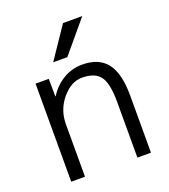

<svg xmlns="http://www.w3.org/2000/svg" viewBox="-138 -857 844 957"><g transform="rotate(-20 284.0 -378.5)"><path d="M307 -757H409L269 -590H194ZM75 -520H145L146 -427H148Q178 -475 224.5 -502.5Q271 -530 325 -530Q413 -530 455.5 -475.5Q498 -421 498 -303V0H426V-297Q426 -394 398 -431.5Q370 -469 302 -469Q244 -469 196 -411.5Q148 -354 148 -278V0H75Z"/></g></svg>

Font: M PLUS 1p
Style: Regular
Weight: 400
Version: Version 1.062